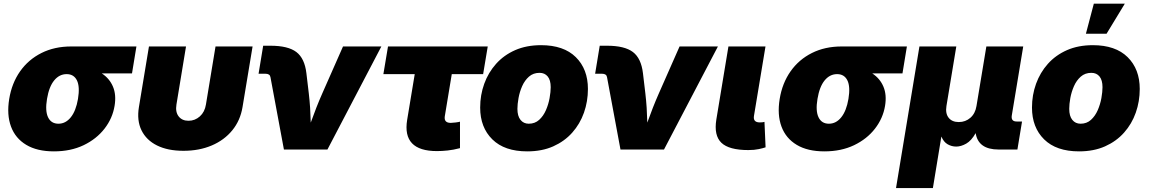

<svg xmlns="http://www.w3.org/2000/svg" viewBox="-20 -792 6084 1017"><path d="M265.6 9.8Q176.8 9.8 119.1 -24.7Q61.5 -59.1 38.3 -121.6Q15.1 -184.1 28.8 -268.1Q42.5 -351.6 86.4 -414.1Q130.4 -476.6 199.5 -511.2Q268.6 -545.9 357.4 -545.9H702.6L679.2 -403.3H519Q560.1 -376.5 578.4 -333Q596.7 -289.6 586.9 -231.4Q576.2 -165.5 533.7 -110.6Q491.2 -55.7 422.9 -22.9Q354.5 9.8 265.6 9.8ZM333 -399.4Q294.4 -399.4 267.1 -366.2Q239.7 -333 229 -268.1Q218.3 -204.6 234.6 -170.7Q251 -136.7 289.6 -136.7Q327.6 -136.7 355 -170.7Q382.3 -204.6 393.1 -268.1Q403.8 -333 387.5 -366.2Q371.1 -399.4 333 -399.4Z M951.7 6.8Q868.7 6.8 811.8 -21.5Q754.9 -49.8 729.5 -101.8Q704.1 -153.8 715.8 -224.6L769 -545.9H965.3L914.6 -238.3Q908.2 -198.7 926.3 -175.5Q944.3 -152.3 978.5 -152.3Q1012.7 -152.3 1038.6 -175.5Q1064.5 -198.7 1070.8 -238.3L1121.6 -545.9H1317.9L1264.6 -224.6Q1252.9 -153.8 1210.4 -101.8Q1168 -49.8 1101.6 -21.5Q1035.2 6.8 951.7 6.8Z M1483.9 0 1412.6 -383.3Q1409.7 -401.4 1386.2 -401.4H1349.6L1374 -549.8H1412.6Q1505.9 -549.8 1549.8 -516.4Q1593.8 -482.9 1603 -403.8L1615.7 -296.9Q1620.1 -259.3 1622.6 -221.4Q1625 -183.6 1626 -142.6Q1640.6 -183.6 1655.5 -221.4Q1670.4 -259.3 1687 -296.9L1796.9 -545.9H2000L1714.4 0Z M2294.4 8.3Q2109.4 8.3 2136.7 -157.2L2176.8 -399.4H2010.7L2035.2 -545.9H2563.5L2539.1 -399.4H2373L2335.9 -175.3Q2331.1 -141.1 2367.7 -141.1Q2376.5 -141.1 2393.6 -143.3Q2410.6 -145.5 2416.5 -147.5V-7.3Q2381.3 2 2351.1 5.1Q2320.8 8.3 2294.4 8.3Z M2772.9 9.8Q2652.3 9.8 2587.9 -53.7Q2523.4 -117.2 2523.4 -222.2Q2523.4 -288.6 2544.9 -348.1Q2566.4 -407.7 2607.7 -453.9Q2648.9 -500 2708.7 -526.4Q2768.6 -552.7 2845.7 -552.7Q2965.8 -552.7 3030 -489.3Q3094.2 -425.8 3094.2 -320.8Q3094.2 -254.9 3073.2 -195.3Q3052.2 -135.7 3011.2 -89.6Q2970.2 -43.5 2910.4 -16.8Q2850.6 9.8 2772.9 9.8ZM2780.8 -136.7Q2813.5 -136.7 2835.9 -157.2Q2858.4 -177.7 2871.8 -208.7Q2885.3 -239.7 2891.1 -272.7Q2897 -305.7 2897 -330.1Q2897 -367.7 2881.1 -387Q2865.2 -406.2 2837.9 -406.2Q2804.7 -406.2 2782 -386.2Q2759.3 -366.2 2745.8 -335.7Q2732.4 -305.2 2726.6 -272.7Q2720.7 -240.2 2720.7 -215.3Q2720.7 -177.2 2737.1 -157Q2753.4 -136.7 2780.8 -136.7Z M3266.6 0 3195.3 -383.3Q3192.4 -401.4 3168.9 -401.4H3132.3L3156.7 -549.8H3195.3Q3288.6 -549.8 3332.5 -516.4Q3376.5 -482.9 3385.7 -403.8L3398.4 -296.9Q3402.8 -259.3 3405.3 -221.4Q3407.7 -183.6 3408.7 -142.6Q3423.3 -183.6 3438.2 -221.4Q3453.1 -259.3 3469.7 -296.9L3579.6 -545.9H3782.7L3497.1 0Z M3943.8 2.9Q3841.3 2.9 3801 -35.9Q3760.7 -74.7 3774.4 -159.2L3838.4 -545.9H4034.7L3973.6 -177.7Q3968.3 -143.6 4004.4 -143.6Q4022 -143.6 4029.3 -146.5L4035.2 -11.7Q4022.9 -7.3 3999.3 -2.2Q3975.6 2.9 3943.8 2.9Z M4346.7 9.8Q4257.8 9.8 4200.2 -24.7Q4142.6 -59.1 4119.4 -121.6Q4096.2 -184.1 4109.9 -268.1Q4123.5 -351.6 4167.5 -414.1Q4211.4 -476.6 4280.5 -511.2Q4349.6 -545.9 4438.5 -545.9H4783.7L4760.3 -403.3H4600.1Q4641.1 -376.5 4659.4 -333Q4677.7 -289.6 4668 -231.4Q4657.2 -165.5 4614.7 -110.6Q4572.3 -55.7 4503.9 -22.9Q4435.5 9.8 4346.7 9.8ZM4414.1 -399.4Q4375.5 -399.4 4348.1 -366.2Q4320.8 -333 4310.1 -268.1Q4299.3 -204.6 4315.7 -170.7Q4332 -136.7 4370.6 -136.7Q4408.7 -136.7 4436 -170.7Q4463.4 -204.6 4474.1 -268.1Q4484.9 -333 4468.5 -366.2Q4452.1 -399.4 4414.1 -399.4Z M4726.1 204.1 4850.1 -545.9H5045.4L4993.2 -230.5Q4986.8 -190.9 5004.9 -168.2Q5022.9 -145.5 5058.6 -145.5Q5094.2 -145.5 5120.1 -168.2Q5146 -190.9 5152.3 -230.5L5204.6 -545.9H5399.9L5339.4 -180.7Q5334 -148.4 5365.2 -148.4H5393.6L5369.1 0H5269.5Q5161.6 0 5147.9 -86.9Q5125.5 -46.9 5097.9 -31.2Q5070.3 -15.6 5044.9 -15.6Q5021 -15.6 4999.8 -27.6Q4978.5 -39.6 4966.3 -68.8L4921.4 204.1Z M5695.8 9.8Q5575.2 9.8 5510.7 -53.7Q5446.3 -117.2 5446.3 -222.2Q5446.3 -288.6 5467.8 -348.1Q5489.3 -407.7 5530.5 -453.9Q5571.8 -500 5631.6 -526.4Q5691.4 -552.7 5768.6 -552.7Q5888.7 -552.7 5952.9 -489.3Q6017.1 -425.8 6017.1 -320.8Q6017.1 -254.9 5996.1 -195.3Q5975.1 -135.7 5934.1 -89.6Q5893.1 -43.5 5833.3 -16.8Q5773.4 9.8 5695.8 9.8ZM5703.6 -136.7Q5736.3 -136.7 5758.8 -157.2Q5781.2 -177.7 5794.7 -208.7Q5808.1 -239.7 5814 -272.7Q5819.8 -305.7 5819.8 -330.1Q5819.8 -367.7 5804 -387Q5788.1 -406.2 5760.7 -406.2Q5727.5 -406.2 5704.8 -386.2Q5682.1 -366.2 5668.7 -335.7Q5655.3 -305.2 5649.4 -272.7Q5643.6 -240.2 5643.6 -215.3Q5643.6 -177.2 5659.9 -157Q5676.3 -136.7 5703.6 -136.7ZM5731.9 -613.3 5773.9 -772.5H5938L5841.3 -613.3Z"/></svg>

Font: Inter Black
Style: Italic
Weight: 900
Italic angle: -9.39999°
Designer: Rasmus Andersson
Foundry: rsms
Version: Version 4.000;git-a52131595